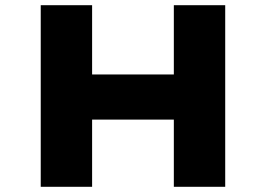

<svg xmlns="http://www.w3.org/2000/svg" viewBox="-20 -720 1025 740"><path d="M650 0V-700H848V0ZM137 0V-700H335V0ZM212 -259 213 -433H759V-259Z"/></svg>

Font: Lexend Mega ExtraBold
Style: Regular
Weight: 800
Designer: Bonnie Shaver-Troup, Thomas Jockin
Foundry: Lexend
Version: Version 1.007